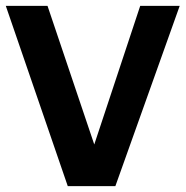

<svg xmlns="http://www.w3.org/2000/svg" viewBox="-27 -632 631 652"><path d="M203.1 0 -7.3 -612H134.4L293.1 -141.4L449.1 -612H583.2L364.8 0Z"/></svg>

Font: Ancizar Sans Thin
Style: Regular
Weight: 100
Designer: Cesar Puertas, Viviana Monsalve, Julian Moncada, Julian Prieto, Jose Castro, Mariel Hernandez, Felipe Aragon, Sara Alarc
Version: Version 8.100